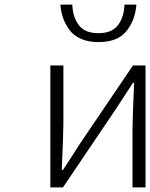

<svg xmlns="http://www.w3.org/2000/svg" viewBox="-20 -819 656 839"><path d="M200 0V-533H257V-276Q257 -242 250 -76H255Q266 -92 292.5 -133.5Q319 -175 330 -192L561 -533H616V0H559V-256Q559 -291 566 -457H561Q546 -433 486 -342L255 0ZM410 -635Q366 -635 333.5 -649.5Q301 -664 283 -689Q265 -714 255.5 -741Q246 -768 244 -799H296Q298 -744 324.5 -709Q351 -674 410 -674Q469 -674 495.5 -709Q522 -744 524 -799H576Q571 -731 532.5 -683Q494 -635 410 -635Z"/></svg>

Font: NotoSansHansLight
Style: Regular
Weight: 300
Designer: Ryoko NISHIZUKA  (kana & ideographs); Paul D. Hunt (Latin, Greek & Cyrillic); Wenlong ZHANG  (bopomofo); Sandoll Communi
Foundry: Adobe Systems Incorporated
Version: Version 1.00;December 8, 2021;FontCreator 13.0.0.2675 64-bit